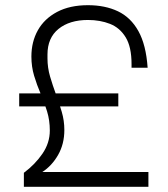

<svg xmlns="http://www.w3.org/2000/svg" viewBox="-20 -720 649 740"><path d="M72 0V-54Q115 -86 143.5 -127.5Q172 -169 172 -217Q172 -256 161.5 -290.5Q151 -325 136.5 -359Q122 -393 111.5 -428Q101 -463 101 -502Q101 -559 126 -603.5Q151 -648 200 -674Q249 -700 319 -700Q385 -700 434.5 -676.5Q484 -653 513.5 -600Q543 -547 549 -459H487V-473Q487 -539 464.5 -576Q442 -613 404 -628Q366 -643 319 -643Q248 -643 205.5 -608.5Q163 -574 163 -510V-495Q163 -459 173 -425Q183 -391 195.5 -357Q208 -323 218 -289Q228 -255 228 -219Q228 -165 204 -123Q180 -81 143 -57H552V0ZM54 -310V-360H436V-310Z"/></svg>

Font: Mozilla Headline ExtraLight
Style: Regular
Weight: 200
Designer: Studio DRAMA
Foundry: Studio DRAMA
Version: Version 1.000